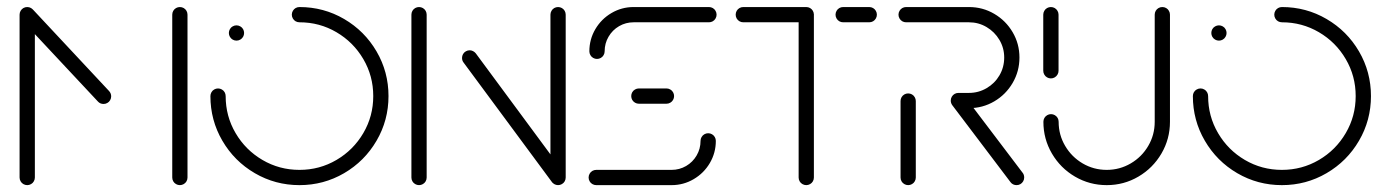

<svg xmlns="http://www.w3.org/2000/svg" viewBox="-20 -539 4041 559"><path d="M59.3 -518.5Q65.2 -518.5 70.4 -515.6Q75.6 -512.6 78.5 -507.4Q81.5 -502.2 81.5 -496.3V-22.2Q81.5 -16.3 78.5 -11.1Q75.6 -5.9 70.4 -3Q65.2 0 59.3 0Q53.3 0 48.1 -3Q43 -5.9 40 -11.1Q37 -16.3 37 -22.2V-496.3Q37 -502.2 40 -507.4Q43 -512.6 48.1 -515.6Q53.3 -518.5 59.3 -518.5ZM303.7 -258.5Q303.7 -252.6 300.7 -247.4Q297.8 -242.2 292.6 -239.3Q287.4 -236.3 281.5 -236.3Q276.7 -236.3 272.4 -238.1Q268.1 -240 265.2 -243.3L44.4 -479.3Q41.5 -482.2 40 -486.3Q38.5 -490.4 38.5 -494.8Q38.5 -500.7 41.5 -505.9Q44.4 -511.1 49.6 -514.1Q54.8 -517 60.7 -517Q65.2 -517 69.4 -515.2Q73.7 -513.3 77 -510L297.8 -273.7Q303.7 -267 303.7 -258.5ZM503.7 -518.5Q509.6 -518.5 514.8 -515.6Q520 -512.6 523 -507.4Q525.9 -502.2 525.9 -496.3V-22.2Q525.9 -16.3 523 -11.1Q520 -5.9 514.8 -3Q509.6 0 503.7 0Q497.8 0 492.6 -3Q487.4 -5.9 484.4 -11.1Q481.5 -16.3 481.5 -22.2V-496.3Q481.5 -502.2 484.4 -507.4Q487.4 -512.6 492.6 -515.6Q497.8 -518.5 503.7 -518.5Z M646.3 -443Q646.3 -448.9 649.3 -454.1Q652.2 -459.3 657.4 -462.2Q662.6 -465.2 668.5 -465.2Q674.4 -465.2 679.6 -462.2Q684.8 -459.3 687.8 -454.1Q690.7 -448.9 690.7 -443Q690.7 -437 687.8 -431.9Q684.8 -426.7 679.6 -423.7Q674.4 -420.7 668.5 -420.7Q662.6 -420.7 657.4 -423.7Q652.2 -426.7 649.3 -431.9Q646.3 -437 646.3 -443ZM829.6 -496.3Q829.6 -502.2 832.6 -507.4Q835.6 -512.6 840.7 -515.6Q845.9 -518.5 851.9 -518.5Q922.2 -518.5 981.9 -483.7Q1041.5 -448.9 1076.3 -389.3Q1111.1 -329.6 1111.1 -259.3Q1111.1 -188.9 1076.3 -129.3Q1041.5 -69.6 981.9 -34.8Q922.2 0 851.9 0Q781.5 0 721.9 -34.8Q662.2 -69.6 627.4 -129.3Q592.6 -188.9 592.6 -259.3Q592.6 -265.2 595.6 -270.4Q598.5 -275.6 603.7 -278.5Q608.9 -281.5 614.8 -281.5Q620.7 -281.5 625.9 -278.5Q631.1 -275.6 634.1 -270.4Q637 -265.2 637 -259.3Q637 -200.7 665.9 -151.5Q694.8 -102.2 744.1 -73.3Q793.3 -44.4 851.9 -44.4Q910.4 -44.4 959.6 -73.3Q1008.9 -102.2 1037.8 -151.5Q1066.7 -200.7 1066.7 -259.3Q1066.7 -317.8 1037.8 -367Q1008.9 -416.3 959.6 -445.2Q910.4 -474.1 851.9 -474.1Q845.9 -474.1 840.7 -477Q835.6 -480 832.6 -485.2Q829.6 -490.4 829.6 -496.3Z M1200 0Q1194.1 0 1188.9 -3Q1183.7 -5.9 1180.7 -11.1Q1177.8 -16.3 1177.8 -22.2V-496.3Q1177.8 -502.2 1180.7 -507.4Q1183.7 -512.6 1188.9 -515.6Q1194.1 -518.5 1200 -518.5Q1205.9 -518.5 1211.1 -515.6Q1216.3 -512.6 1219.3 -507.4Q1222.2 -502.2 1222.2 -496.3V-22.2Q1222.2 -16.3 1219.3 -11.1Q1216.3 -5.9 1211.1 -3Q1205.9 0 1200 0ZM1325.2 -370.4Q1325.2 -376.3 1328.1 -381.5Q1331.1 -386.7 1336.3 -389.6Q1341.5 -392.6 1347.4 -392.6Q1352.6 -392.6 1357.2 -390.2Q1361.9 -387.8 1365.2 -383.7L1623.3 -34.4L1587.8 -7.8L1329.6 -357Q1325.2 -362.6 1325.2 -370.4ZM1604.8 0Q1598.9 0 1593.7 -3Q1588.5 -5.9 1585.6 -11.1Q1582.6 -16.3 1582.6 -22.2V-496.3Q1582.6 -502.2 1585.6 -507.4Q1588.5 -512.6 1593.7 -515.6Q1598.9 -518.5 1604.8 -518.5Q1610.7 -518.5 1615.9 -515.6Q1621.1 -512.6 1624.1 -507.4Q1627 -502.2 1627 -496.3V-22.2Q1627 -16.3 1624.1 -11.1Q1621.1 -5.9 1615.9 -3Q1610.7 0 1604.8 0Z M2041.9 -151.1Q2047.8 -151.1 2053 -148.1Q2058.1 -145.2 2061.1 -140Q2064.1 -134.8 2064.1 -128.9Q2064.1 -94.1 2046.7 -64.4Q2029.3 -34.8 1999.6 -17.4Q1970 0 1935.2 0H1715.9Q1710 0 1704.8 -3Q1699.6 -5.9 1696.7 -11.1Q1693.7 -16.3 1693.7 -22.2Q1693.7 -28.1 1696.7 -33.3Q1699.6 -38.5 1704.8 -41.5Q1710 -44.4 1715.9 -44.4H1935.2Q1958.1 -44.4 1977.6 -55.7Q1997 -67 2008.3 -86.5Q2019.6 -105.9 2019.6 -128.9Q2019.6 -134.8 2022.6 -140Q2025.6 -145.2 2030.7 -148.1Q2035.9 -151.1 2041.9 -151.1ZM1942.6 -259.3Q1942.6 -253.3 1939.6 -248.1Q1936.7 -243 1931.5 -240Q1926.3 -237 1920.4 -237H1840Q1834.1 -237 1828.9 -240Q1823.7 -243 1820.7 -248.1Q1817.8 -253.3 1817.8 -259.3Q1817.8 -265.2 1820.7 -270.4Q1823.7 -275.6 1828.9 -278.5Q1834.1 -281.5 1840 -281.5H1920.4Q1926.3 -281.5 1931.5 -278.5Q1936.7 -275.6 1939.6 -270.4Q1942.6 -265.2 1942.6 -259.3ZM1718.1 -367.4Q1712.2 -367.4 1707 -370.4Q1701.9 -373.3 1698.9 -378.5Q1695.9 -383.7 1695.9 -389.6Q1695.9 -424.4 1713.3 -454.1Q1730.7 -483.7 1760.4 -501.1Q1790 -518.5 1824.8 -518.5H2044.1Q2050 -518.5 2055.2 -515.6Q2060.4 -512.6 2063.3 -507.4Q2066.3 -502.2 2066.3 -496.3Q2066.3 -490.4 2063.3 -485.2Q2060.4 -480 2055.2 -477Q2050 -474.1 2044.1 -474.1H1824.8Q1801.9 -474.1 1782.4 -462.8Q1763 -451.5 1751.7 -432Q1740.4 -412.6 1740.4 -389.6Q1740.4 -383.7 1737.4 -378.5Q1734.4 -373.3 1729.3 -370.4Q1724.1 -367.4 1718.1 -367.4Z M2349.6 -498.5V-22.2Q2349.6 -16.3 2346.7 -11.1Q2343.7 -5.9 2338.5 -3Q2333.3 0 2327.4 0Q2321.5 0 2316.3 -3Q2311.1 -5.9 2308.1 -11.1Q2305.2 -16.3 2305.2 -22.2V-498.5ZM2121.9 -496.3Q2121.9 -502.2 2124.8 -507.4Q2127.8 -512.6 2133 -515.6Q2138.1 -518.5 2144.1 -518.5H2327.4Q2333.3 -518.5 2338.5 -515.6Q2343.7 -512.6 2346.7 -507.4Q2349.6 -502.2 2349.6 -496.3Q2349.6 -490.4 2346.7 -485.2Q2343.7 -480 2338.5 -477Q2333.3 -474.1 2327.4 -474.1H2144.1Q2138.1 -474.1 2133 -477Q2127.8 -480 2124.8 -485.2Q2121.9 -490.4 2121.9 -496.3ZM2412.6 -496.3Q2412.6 -502.2 2415.6 -507.4Q2418.5 -512.6 2423.7 -515.6Q2428.9 -518.5 2434.8 -518.5H2510.7Q2516.7 -518.5 2521.9 -515.6Q2527 -512.6 2530 -507.4Q2533 -502.2 2533 -496.3Q2533 -490.4 2530 -485.2Q2527 -480 2521.9 -477Q2516.7 -474.1 2510.7 -474.1H2434.8Q2428.9 -474.1 2423.7 -477Q2418.5 -480 2415.6 -485.2Q2412.6 -490.4 2412.6 -496.3Z M2624.1 0Q2618.1 0 2613 -3Q2607.8 -5.9 2604.8 -11.1Q2601.9 -16.3 2601.9 -22.2V-244.8Q2601.9 -250.7 2604.8 -255.9Q2607.8 -261.1 2613 -264.1Q2618.1 -267 2624.1 -267Q2630 -267 2635.2 -264.1Q2640.4 -261.1 2643.3 -255.9Q2646.3 -250.7 2646.3 -244.8V-22.2Q2646.3 -16.3 2643.3 -11.1Q2640.4 -5.9 2635.2 -3Q2630 0 2624.1 0ZM2961.9 -22.2Q2961.9 -16.3 2958.9 -11.1Q2955.9 -5.9 2950.9 -3Q2945.9 0 2939.6 0Q2934.4 0 2929.8 -2.2Q2925.2 -4.4 2922.2 -8.5L2752.6 -232.6Q2750.4 -235.6 2749.3 -238.9Q2748.1 -242.2 2748.1 -245.9Q2748.1 -251.9 2751.1 -257Q2754.1 -262.2 2759.3 -265.2Q2764.4 -268.1 2770.4 -268.1Q2775.9 -268.1 2780.6 -265.7Q2785.2 -263.3 2788.1 -259.3L2957.4 -35.9Q2959.6 -33.3 2960.7 -29.8Q2961.9 -26.3 2961.9 -22.2ZM2748.1 -246.3Q2748.1 -252.2 2751.1 -257.4Q2754.1 -262.6 2759.3 -265.6Q2764.4 -268.5 2770.4 -268.5H2801.1Q2828.9 -268.5 2852.6 -282.4Q2876.3 -296.3 2890 -319.8Q2903.7 -343.3 2903.7 -371.5Q2903.7 -399.3 2889.8 -422.8Q2875.9 -446.3 2852.4 -460.2Q2828.9 -474.1 2801.1 -474.1H2618.1Q2612.2 -474.1 2607 -477Q2601.9 -480 2598.9 -485.2Q2595.9 -490.4 2595.9 -496.3Q2595.9 -502.2 2598.9 -507.4Q2601.9 -512.6 2607 -515.6Q2612.2 -518.5 2618.1 -518.5H2801.1Q2841.1 -518.5 2874.8 -498.7Q2908.5 -478.9 2928.3 -445.2Q2948.1 -411.5 2948.1 -371.5Q2948.1 -331.5 2928.3 -297.6Q2908.5 -263.7 2874.8 -243.9Q2841.1 -224.1 2801.1 -224.1H2770.4Q2764.4 -224.1 2759.3 -227Q2754.1 -230 2751.1 -235.2Q2748.1 -240.4 2748.1 -246.3Z M3039.6 -310.7Q3033.7 -310.7 3028.5 -313.7Q3023.3 -316.7 3020.4 -321.9Q3017.4 -327 3017.4 -333V-496.3Q3017.4 -502.2 3020.4 -507.4Q3023.3 -512.6 3028.5 -515.6Q3033.7 -518.5 3039.6 -518.5Q3045.6 -518.5 3050.7 -515.6Q3055.9 -512.6 3058.9 -507.4Q3061.9 -502.2 3061.9 -496.3V-333Q3061.9 -327 3058.9 -321.9Q3055.9 -316.7 3050.7 -313.7Q3045.6 -310.7 3039.6 -310.7ZM3364.1 -518.5Q3370 -518.5 3375.2 -515.6Q3380.4 -512.6 3383.3 -507.4Q3386.3 -502.2 3386.3 -496.3V-184.4Q3386.3 -134.4 3361.5 -92Q3336.7 -49.6 3294.4 -24.8Q3252.2 0 3202.2 0Q3152.2 0 3109.8 -24.8Q3067.4 -49.6 3042.6 -92Q3017.8 -134.4 3017.8 -184.4Q3017.8 -190.4 3020.7 -195.6Q3023.7 -200.7 3028.9 -203.7Q3034.1 -206.7 3040 -206.7Q3045.9 -206.7 3051.1 -203.7Q3056.3 -200.7 3059.3 -195.6Q3062.2 -190.4 3062.2 -184.4Q3062.2 -146.3 3081.1 -114.3Q3100 -82.2 3132 -63.3Q3164.1 -44.4 3202.2 -44.4Q3240 -44.4 3272.2 -63.3Q3304.4 -82.2 3323.1 -114.3Q3341.9 -146.3 3341.9 -184.4V-496.3Q3341.9 -502.2 3344.8 -507.4Q3347.8 -512.6 3353 -515.6Q3358.1 -518.5 3364.1 -518.5Z M3506.7 -443Q3506.7 -448.9 3509.6 -454.1Q3512.6 -459.3 3517.8 -462.2Q3523 -465.2 3528.9 -465.2Q3534.8 -465.2 3540 -462.2Q3545.2 -459.3 3548.1 -454.1Q3551.1 -448.9 3551.1 -443Q3551.1 -437 3548.1 -431.9Q3545.2 -426.7 3540 -423.7Q3534.8 -420.7 3528.9 -420.7Q3523 -420.7 3517.8 -423.7Q3512.6 -426.7 3509.6 -431.9Q3506.7 -437 3506.7 -443ZM3690 -496.3Q3690 -502.2 3693 -507.4Q3695.9 -512.6 3701.1 -515.6Q3706.3 -518.5 3712.2 -518.5Q3782.6 -518.5 3842.2 -483.7Q3901.9 -448.9 3936.7 -389.3Q3971.5 -329.6 3971.5 -259.3Q3971.5 -188.9 3936.7 -129.3Q3901.9 -69.6 3842.2 -34.8Q3782.6 0 3712.2 0Q3641.9 0 3582.2 -34.8Q3522.6 -69.6 3487.8 -129.3Q3453 -188.9 3453 -259.3Q3453 -265.2 3455.9 -270.4Q3458.9 -275.6 3464.1 -278.5Q3469.3 -281.5 3475.2 -281.5Q3481.1 -281.5 3486.3 -278.5Q3491.5 -275.6 3494.4 -270.4Q3497.4 -265.2 3497.4 -259.3Q3497.4 -200.7 3526.3 -151.5Q3555.2 -102.2 3604.4 -73.3Q3653.7 -44.4 3712.2 -44.4Q3770.7 -44.4 3820 -73.3Q3869.3 -102.2 3898.1 -151.5Q3927 -200.7 3927 -259.3Q3927 -317.8 3898.1 -367Q3869.3 -416.3 3820 -445.2Q3770.7 -474.1 3712.2 -474.1Q3706.3 -474.1 3701.1 -477Q3695.9 -480 3693 -485.2Q3690 -490.4 3690 -496.3Z"/></svg>

Font: 26F Galaxy Sans
Style: Regular
Weight: 400
Designer: C₂₉H₂₅N₃O₅
Version: Version 1.100;FEAKit 1.0